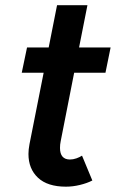

<svg xmlns="http://www.w3.org/2000/svg" viewBox="-20 -701 443 728"><path d="M87.9 -117.2Q87.9 -133.8 91.8 -154.3L145.5 -425.3H62.5L82.5 -521H164.6L196.3 -681.2H311.5L279.8 -521H399.4L379.9 -425.3H261.2L210 -165Q207.5 -153.3 207.5 -140.1Q207.5 -118.2 217 -107.2Q226.6 -96.2 245.1 -96.2Q257.3 -96.2 269.8 -100.6Q282.2 -105 291 -110.8L330.1 -16.6Q310.1 -6.3 283.2 0.2Q256.3 6.8 230 6.8Q160.2 6.8 124 -27.1Q87.9 -61 87.9 -117.2Z"/></svg>

Font: Reddit Sans Fudge SmBold Italic
Style: Regular
Weight: 600
Italic angle: -11.25°
Designer: Stephen Hutchings
Version: Version 1.013